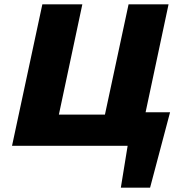

<svg xmlns="http://www.w3.org/2000/svg" viewBox="-20 -678 842 893"><path d="M596 0 629 -156H771L658 0ZM542 195 599 -156H771L678 195ZM437 0 578 -658H764L624 0ZM97 0 128 -145H595L564 0ZM36 0 177 -658H363L223 0Z"/></svg>

Font: Ysabeau Infant Black
Style: Italic
Weight: 900
Italic angle: -12°
Designer: Christian Thalmann (Catharsis Fonts)
Version: Version 2.001;gftools[0.9.30]; featfreeze: ss01,ss02,lnum